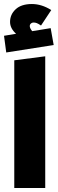

<svg xmlns="http://www.w3.org/2000/svg" viewBox="-26 -935 290 955"><path d="M45 0V-635L199 -655V0ZM241 -711 5 -674 -6 -757 54 -767Q24 -794 24 -826Q24 -863 52 -889Q80 -915 133 -915Q181 -915 229 -885L178 -808Q165 -817 157 -820Q149 -823 141 -823Q133 -823 127.5 -818Q122 -813 122 -806Q122 -795 134 -780L226 -795Z"/></svg>

Font: FiraGO Heavy
Style: Regular
Weight: 900
Designer: bBox Type
Foundry: bBox Type GmbH
Version: Version 1.001